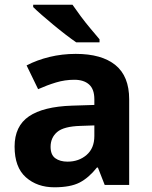

<svg xmlns="http://www.w3.org/2000/svg" viewBox="-20 -786 644 816"><path d="M302 -557Q412 -557 470.5 -509.5Q529 -462 529 -364V0H425L396 -74H392Q357 -30 318 -10Q279 10 211 10Q138 10 90 -32.5Q42 -75 42 -163Q42 -250 103 -291.5Q164 -333 286 -337L381 -340V-364Q381 -407 358.5 -427Q336 -447 296 -447Q256 -447 218 -435.5Q180 -424 142 -407L93 -508Q137 -531 190.5 -544Q244 -557 302 -557ZM323 -251Q251 -249 223 -225Q195 -201 195 -162Q195 -128 215 -113.5Q235 -99 267 -99Q315 -99 348 -127.5Q381 -156 381 -208V-253ZM288 -766Q303 -744 323.5 -716.5Q344 -689 365.5 -663.5Q387 -638 403 -619V-606H304Q285 -619 259.5 -638.5Q234 -658 207.5 -680Q181 -702 158 -722Q135 -742 121 -756V-766Z"/></svg>

Font: Noto Sans Tamil
Style: Bold
Weight: 700
Designer: Jelle Bosma - Monotype Design Team
Foundry: Monotype Imaging Inc.
Version: Version 2.004; ttfautohint (v1.8.4.7-5d5b)